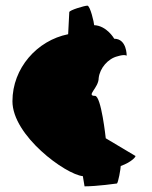

<svg xmlns="http://www.w3.org/2000/svg" viewBox="-20 -633 539 679"><path d="M24 -275C24 -153 212 -16 273 -10L279 26C323 26 393 16 393 16C398 16 407 -38 407 -46C447 -60 464 -82 458 -82L354 -144C354 -144 338 -294 316 -294C283 -294 329 -322 329 -357C333 -392 362 -426 396 -434C422 -442 428 -436 428 -436C428 -436 429 -496 384 -496C384 -496 358 -542 313 -544C313 -552 299 -613 289 -613C279 -613 225 -597 225 -590L221 -512C111 -490 24 -392 24 -275Z"/></svg>

Font: Ampere
Style: SCSuCnd
Weight: 400
Version: Version 1